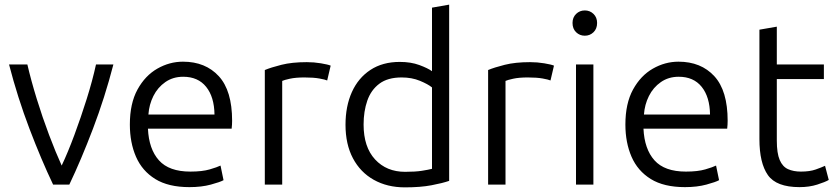

<svg xmlns="http://www.w3.org/2000/svg" viewBox="-20 -796 3608 828"><path d="M209 0Q158 -107 107 -241Q56 -375 19 -518H98Q114 -449 138.5 -369.5Q163 -290 191.5 -214.5Q220 -139 246 -82Q273 -139 301 -214.5Q329 -290 354 -369.5Q379 -449 394 -518H469Q432 -375 381 -241Q330 -107 279 0Z M797 11Q706 11 649.5 -24Q593 -59 566.5 -120Q540 -181 540 -259Q540 -350 573 -410Q606 -470 658.5 -500Q711 -530 769 -530Q866 -530 923.5 -467.5Q981 -405 981 -275Q981 -268 980.5 -258.5Q980 -249 979 -241H618Q622 -153 665.5 -104.5Q709 -56 801 -56Q852 -56 884.5 -65.5Q917 -75 931 -82L944 -19Q930 -11 889.5 0Q849 11 797 11ZM620 -302H905Q904 -378 869 -421.5Q834 -465 770 -465Q726 -465 693 -442Q660 -419 641.5 -382Q623 -345 620 -302Z M1122 0V-494Q1148 -505 1193.5 -516.5Q1239 -528 1303 -528Q1334 -528 1364 -523Q1394 -518 1406 -513L1391 -449Q1382 -453 1357 -457.5Q1332 -462 1293 -462Q1255 -462 1230 -456.5Q1205 -451 1197 -447V0Z M1726 12Q1650 12 1592 -20.5Q1534 -53 1502 -113.5Q1470 -174 1470 -258Q1470 -338 1497.5 -399Q1525 -460 1577.5 -494.5Q1630 -529 1704 -529Q1752 -529 1788.5 -515.5Q1825 -502 1843 -489V-763L1917 -776V-16Q1888 -6 1840.5 3Q1793 12 1726 12ZM1727 -55Q1771 -55 1799.5 -59.5Q1828 -64 1843 -68V-419Q1826 -433 1791 -447.5Q1756 -462 1712 -462Q1652 -462 1616 -435Q1580 -408 1564 -362Q1548 -316 1548 -259Q1548 -162 1597.5 -108.5Q1647 -55 1727 -55Z M2085 0V-494Q2111 -505 2156.5 -516.5Q2202 -528 2266 -528Q2297 -528 2327 -523Q2357 -518 2369 -513L2354 -449Q2345 -453 2320 -457.5Q2295 -462 2256 -462Q2218 -462 2193 -456.5Q2168 -451 2160 -447V0Z M2464 0V-518H2539V0ZM2502 -642Q2480 -642 2464.5 -657Q2449 -672 2449 -697Q2449 -721 2464.5 -736Q2480 -751 2502 -751Q2524 -751 2539.5 -736Q2555 -721 2555 -697Q2555 -672 2539.5 -657Q2524 -642 2502 -642Z M2934 11Q2843 11 2786.5 -24Q2730 -59 2703.5 -120Q2677 -181 2677 -259Q2677 -350 2710 -410Q2743 -470 2795.5 -500Q2848 -530 2906 -530Q3003 -530 3060.5 -467.5Q3118 -405 3118 -275Q3118 -268 3117.5 -258.5Q3117 -249 3116 -241H2755Q2759 -153 2802.5 -104.5Q2846 -56 2938 -56Q2989 -56 3021.5 -65.5Q3054 -75 3068 -82L3081 -19Q3067 -11 3026.5 0Q2986 11 2934 11ZM2757 -302H3042Q3041 -378 3006 -421.5Q2971 -465 2907 -465Q2863 -465 2830 -442Q2797 -419 2778.5 -382Q2760 -345 2757 -302Z M3428 11Q3328 11 3291.5 -41Q3255 -93 3255 -196V-668L3330 -681V-518H3533V-455H3330V-190Q3330 -135 3342.5 -106Q3355 -77 3378.5 -66.5Q3402 -56 3434 -56Q3472 -56 3497.5 -65Q3523 -74 3538 -81L3554 -20Q3539 -11 3504.5 0Q3470 11 3428 11Z"/></svg>

Font: Ubuntu Sans
Style: Regular
Weight: 400
Designer: Dalton Maag Ltd
Foundry: Dalton Maag Ltd
Version: Version 1.006; ttfautohint (v1.8.4.7-5d5b)